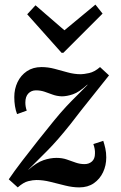

<svg xmlns="http://www.w3.org/2000/svg" viewBox="-20 -802 524 833"><path d="M57 11 18 -24Q41 -58 75 -102.5Q109 -147 145.5 -193Q182 -239 213 -277Q244 -315 267.5 -340Q291 -365 313 -386.5Q335 -408 360 -434H358Q323 -402 296.5 -393Q270 -384 248 -384Q226 -385 208.5 -391.5Q191 -398 173.5 -404Q156 -410 136 -410Q116 -410 103 -396.5Q90 -383 90 -357Q90 -339 96 -322L54 -307Q48 -323 45 -341.5Q42 -360 42 -381Q42 -416 56 -445.5Q70 -475 96.5 -493Q123 -511 160 -511Q188 -511 216.5 -503.5Q245 -496 273.5 -488Q302 -480 331 -480Q343 -480 366.5 -485Q390 -490 414 -511L453 -475Q421 -434 376.5 -379Q332 -324 287 -265Q229 -192 184.5 -147.5Q140 -103 103 -66H104Q139 -97 168.5 -107Q198 -117 225 -117Q250 -117 270 -110Q290 -103 308.5 -96.5Q327 -90 347 -90Q366 -90 379 -101.5Q392 -113 392 -136Q393 -155 385 -177L428 -191Q433 -176 437 -158Q441 -140 441 -119Q441 -84 427 -54.5Q413 -25 387 -7Q361 11 324 11Q295 11 263 3Q231 -5 199 -13Q167 -21 138 -21Q123 -21 102.5 -16Q82 -11 57 11ZM247 -573 98 -740 134 -779 259 -671H260L394 -782L425 -743L255 -573Z"/></svg>

Font: Lora SemiBold
Style: Italic
Weight: 600
Italic angle: -3°
Designer: Olga Karpushina, Alexei Vanyashin (Cyrillic)
Foundry: Cyreal
Version: Version 3.011; ttfautohint (v1.8.4.7-5d5b)